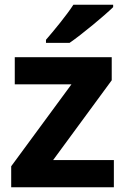

<svg xmlns="http://www.w3.org/2000/svg" viewBox="-20 -786 528 806"><path d="M455 -756V-766H288C259 -721 205 -656 173 -619V-606H272C323 -641 417 -719 455 -756ZM458 0V-114H203L449 -449V-546H42V-432H280L27 -88V0Z"/></svg>

Font: Noto Traditional Nushu
Style: Bold
Weight: 700
Designer: LIU Zhao
Foundry: LiuZhao Studio
Version: Version 2.003